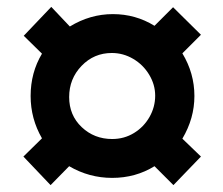

<svg xmlns="http://www.w3.org/2000/svg" viewBox="-20 -589 649 558"><path d="M48 -134 102 -187Q69 -244 69 -310Q69 -378 102 -433L49 -485L129 -569L183 -512Q242 -548 308 -548Q374 -548 429 -514L483 -568L564 -488L510 -434Q545 -376 545 -310Q545 -245 510 -186L564 -134L484 -51L429 -106Q374 -72 306 -72Q239 -72 181 -106L127 -51ZM431 -311Q431 -343 413.5 -372Q396 -401 367 -418Q338 -435 305 -435Q253 -435 217 -397.5Q181 -360 181 -307Q181 -254 217.5 -219.5Q254 -185 306 -185Q341 -185 369.5 -202.5Q398 -220 414.5 -249Q431 -278 431 -311Z"/></svg>

Font: Hanken Grotesk Black
Style: Regular
Weight: 900
Designer: Alfredo Marco Pradil
Foundry: Hanken Design Co.
Version: Version 3.014